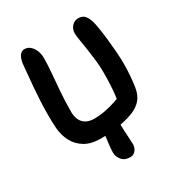

<svg xmlns="http://www.w3.org/2000/svg" viewBox="-209 -856 1124 1201"><g transform="rotate(-30 352.5 -255.5)"><path d="M280 10Q211 10 166 -17Q121 -44 97.5 -89Q74 -134 70 -188Q67 -232 67 -281.5Q67 -331 69.5 -381Q72 -431 76 -478.5Q80 -526 84 -568Q88 -610 91 -642Q96 -676 109.5 -695Q123 -714 145 -714Q168 -714 185.5 -698.5Q203 -683 213 -658.5Q223 -634 223 -607Q223 -560 218 -501Q213 -442 207.5 -373.5Q202 -305 202 -227Q202 -194 213.5 -169.5Q225 -145 248.5 -131.5Q272 -118 310 -118Q345 -118 382.5 -125Q420 -132 455 -143.5Q490 -155 517 -166L483 -116Q489 -147 493 -179.5Q497 -212 499 -252.5Q501 -293 501 -346Q501 -386 496 -430Q491 -474 484.5 -516Q478 -558 472.5 -591.5Q467 -625 467 -642Q467 -660 475 -676Q483 -692 498 -702.5Q513 -713 533 -713Q564 -713 579.5 -693.5Q595 -674 604 -643Q609 -624 615 -586.5Q621 -549 626 -503Q631 -457 634.5 -410.5Q638 -364 638 -327Q638 -276 634.5 -235.5Q631 -195 626 -161Q618 -109 592 -78.5Q566 -48 522 -30Q490 -17 449 -8Q408 1 364.5 5.5Q321 10 280 10ZM382 203Q342 203 321.5 178Q301 153 301 125Q301 106 304 78.5Q307 51 310.5 24Q314 -3 314 -18Q314 -36 326 -49Q338 -62 355.5 -69.5Q373 -77 388 -77Q405 -77 417 -67.5Q429 -58 429 -37Q429 0 430.5 35.5Q432 71 434 98.5Q436 126 436 142Q436 165 421 184Q406 203 382 203Z"/></g></svg>

Font: Shantell Sans SemiBold
Style: Regular
Weight: 600
Designer: Stephen Nixon, Anya Danilova, Shantell Martin
Foundry: Arrow Type
Version: Version 1.011;[c5ecc13dd]